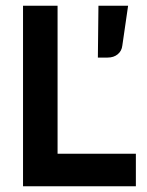

<svg xmlns="http://www.w3.org/2000/svg" viewBox="-20 -647 510 667"><path d="M452 -113V0H60V-627H180V-113ZM425 -627 405 -489Q403 -470 389 -458.5Q375 -447 354 -447H320L322 -627Z"/></svg>

Font: Blinker SemiBold
Style: Regular
Weight: 600
Designer: Juergen Huber
Foundry: supertype
Version: Version 1.015;PS 1.15;hotconv 1.0.88;makeotf.lib2.5.647800